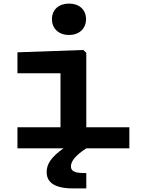

<svg xmlns="http://www.w3.org/2000/svg" viewBox="-20 -825 818 1068"><path d="M460 0H699.5V-117H460V-531L443.5 -547L77 -534V-417.5H316.5V-117H77V0H333.5C266.5 47 239.5 86.5 239.5 132C239.5 175 264 223 385.5 223H460V137.5H446.5C394.5 137.5 374.5 126 374.5 100.5C374.5 72.5 399 40 460 0ZM269 -718.5C269 -665 307.5 -630.5 364 -630.5C420 -630.5 458.5 -665 458.5 -718.5C458.5 -772 420 -805 364 -805C307.5 -805 269 -772 269 -718.5Z"/></svg>

Font: Monaspace Neon Wide
Style: Bold
Weight: 700
Width: 7
Designer: Riley Cran & the Lettermatic Team
Foundry: Lettermatic
Version: Version 1.000 (Monaspace Neon)